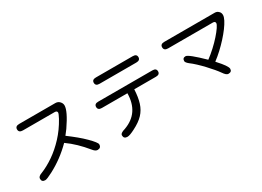

<svg xmlns="http://www.w3.org/2000/svg" viewBox="-22 -1473 3043 2231"><g transform="rotate(-30 1500.0 -357.5)"><path d="M149 -8Q103 -8 103 -53Q103 -84 154 -102Q240 -136 328.5 -197Q417 -258 498.5 -345.5Q580 -433 642 -545Q671 -600 671 -614Q671 -639 638 -639H213Q159 -639 159 -683Q159 -726 213 -726H697Q732 -726 754.5 -702Q777 -678 777 -649Q777 -575 658 -402L609 -338Q671 -292 723.5 -248.5Q776 -205 817 -164Q900 -81 900 -56Q900 -8 851 -8Q822 -8 790 -50Q737 -115 678.5 -171.5Q620 -228 555 -274Q418 -136 251 -49Q173 -8 149 -8Z M1254 -663Q1202 -663 1202 -706Q1202 -748 1254 -748H1748Q1801 -748 1801 -706Q1801 -663 1748 -663ZM1229 33Q1180 33 1180 -13Q1180 -44 1247 -62Q1477 -145 1480 -406H1137Q1085 -406 1085 -449Q1085 -491 1137 -491H1864Q1916 -491 1916 -449Q1916 -406 1864 -406H1572Q1567 -302 1544 -228.5Q1521 -155 1470.5 -101.5Q1420 -48 1330 -3Q1260 33 1229 33Z M2610 -14Q2582 -14 2547 -67Q2529 -93 2497 -131Q2465 -169 2426 -210.5Q2387 -252 2347.5 -289Q2308 -326 2274 -351Q2238 -380 2238 -399Q2238 -441 2280 -441Q2317 -441 2489 -273Q2543 -313 2595.5 -361.5Q2648 -410 2690 -457.5Q2732 -505 2757 -542Q2782 -579 2782 -596Q2782 -621 2750 -621H2150Q2096 -621 2096 -666Q2096 -709 2150 -709H2827Q2859 -709 2880 -685Q2897 -668 2897 -639Q2897 -613 2877 -574Q2857 -535 2822.5 -488.5Q2788 -442 2743.5 -393Q2699 -344 2649 -297.5Q2599 -251 2548 -213L2555 -204Q2657 -93 2657 -55Q2657 -14 2610 -14Z"/></g></svg>

Font: Huninn
Style: Regular
Weight: 400
Designer: justfont
Foundry: justfont
Version: Version 1.003